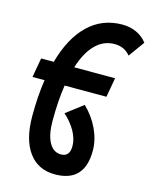

<svg xmlns="http://www.w3.org/2000/svg" viewBox="-140 -832 912 1156"><g transform="rotate(15 316.0 -253.5)"><path d="M315.9 234.4Q210.4 234.4 152.3 154.8Q94.2 75.2 94.2 -69.8Q94.2 -193.4 109.9 -297.4H34.7L56.2 -418.5H134.8Q178.2 -575.2 265.1 -658.7Q352.1 -742.2 477.1 -742.2Q525.4 -742.2 565.9 -723.4Q606.4 -704.6 631.8 -670.4L560.1 -571.3Q523.9 -616.7 461.9 -616.7Q393.6 -616.7 343 -565.9Q292.5 -515.1 262.2 -418.5H517.1L495.6 -297.4H234.9Q219.7 -198.2 219.7 -74.7Q219.7 12.7 246.3 60.8Q272.9 108.9 320.3 108.9Q375 108.9 375 43Q375 -1 349.4 -47.9Q323.7 -94.7 277.3 -136.2L382.3 -216.3Q438 -162.6 469.2 -95.7Q500.5 -28.8 500.5 38.1Q500.5 234.4 315.9 234.4Z"/></g></svg>

Font: CaskaydiaCove NFP
Style: Bold Italic
Weight: 700
Italic angle: -10°
Designer: Aaron Bell
Foundry: Saja Typeworks
Version: Version 2111.001; VTT 6.35;Nerd Fonts 3.1.1